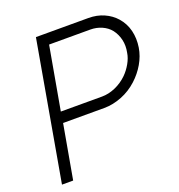

<svg xmlns="http://www.w3.org/2000/svg" viewBox="-135 -863 912 976"><g transform="rotate(-20 321.5 -375.0)"><path d="M639.5 -521Q632.5 -477.5 609 -437.2Q585.5 -397 551 -365.5Q532 -348 510.5 -334.5Q489 -321 465.8 -311.8Q442.5 -302.5 418.2 -297.5Q394 -292.5 370 -292.5H147L95 0H34.5L166.5 -750H450Q496.5 -750 534 -733.2Q571.5 -716.5 597 -687.5Q626 -654.5 636.5 -611.8Q647 -569 639.5 -521ZM575 -516.5Q582.5 -553 575 -585.5Q567.5 -618 548 -643.5Q530 -666 501.2 -678.8Q472.5 -691.5 439.5 -691.5H216.5L156 -351H379Q415 -351 451.8 -367Q488.5 -383 517.5 -411.5Q539.5 -433.5 555.2 -461.5Q571 -489.5 575 -516.5Z"/></g></svg>

Font: Russisch Sans Light
Style: Italic
Weight: 300
Italic angle: -10°
Designer: Michael Sharanda (font) & Cristiano Sobral (main changes)
Foundry: Michael Sharanda
Version: Version 2.00;September 8, 2020;FontCreator 13.0.0.2681 64-bi